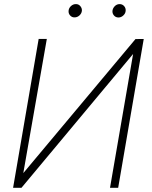

<svg xmlns="http://www.w3.org/2000/svg" viewBox="-20 -897 728 917"><path d="M91.3 -70.3 627 -710.4 666.5 -710.9 544.4 0H505.4L615.7 -639.2L82.5 0H42.5L164.6 -710.9H203.6ZM307.6 -845.7Q308.6 -858.4 318.8 -867.9Q329.1 -877.4 341.8 -877.4Q355 -877.9 363.5 -867.9Q372.1 -857.9 371.1 -845.2Q369.6 -832.5 359.4 -823.2Q349.1 -814 336.4 -814Q323.7 -813.5 314.9 -823.2Q306.2 -833 307.6 -845.7ZM517.1 -845.2Q518.6 -857.9 528.3 -867.7Q538.1 -877.4 551.3 -877.4Q564.5 -877.4 573 -867.7Q581.5 -857.9 580.1 -844.7Q579.1 -832.5 568.8 -823Q558.6 -813.5 545.9 -813.5Q532.7 -813.5 524.4 -823Q516.1 -832.5 517.1 -845.2Z"/></svg>

Font: Roboto ExtraLight
Style: Italic
Weight: 250
Designer: Christian Robertson
Foundry: Google
Version: Version 3.009; 2024